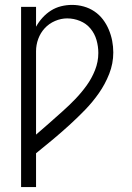

<svg xmlns="http://www.w3.org/2000/svg" viewBox="-20 -763 540 783"><path d="M66 0V-735H127V-654Q138 -674 153.5 -691Q169 -708 188 -720Q207 -732 229 -737.5Q251 -743 274 -743Q298 -743 321.5 -736.5Q345 -730 365 -716.5Q385 -703 399.5 -684Q414 -665 423.5 -642.5Q433 -620 437.5 -596.5Q442 -573 442 -549Q442 -504 425.5 -462Q409 -420 383.5 -383.5Q358 -347 327 -315Q296 -283 263 -253Q230 -223 196 -194.5Q162 -166 127 -138V0ZM127 -214Q154 -237 181 -261Q208 -285 235 -309Q262 -333 287 -359Q312 -385 333 -414Q354 -443 367.5 -477Q381 -511 381 -547Q381 -574 373.5 -600Q366 -626 349 -646.5Q332 -667 306.5 -677.5Q281 -688 254 -688Q229 -688 204.5 -677.5Q180 -667 162.5 -648Q145 -629 136 -604.5Q127 -580 127 -554Z"/></svg>

Font: Iosevka Curly Light
Style: Regular
Weight: 300
Monospace: yes
Designer: Belleve Invis
Foundry: Belleve Invis
Version: Version 22.1.2; ttfautohint (v1.8.4)